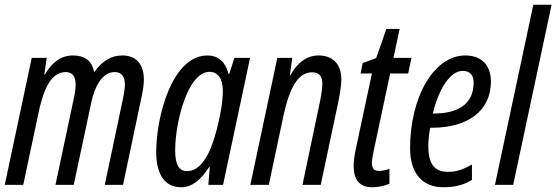

<svg xmlns="http://www.w3.org/2000/svg" viewBox="-21 -780 2347 810"><path d="M-1 0H77L139 -292C158 -387 188 -476 256 -476C284 -476 298 -458 298 -424C298 -410 296 -389 291 -368L213 0H290L364 -347C377 -410 408 -476 463 -476C491 -476 506 -458 506 -423C506 -409 502 -384 497 -360L421 0H498L577 -375C582 -399 586 -424 586 -444C586 -511 552 -546 495 -546C447 -546 408 -521 378 -477H376C366 -524 337 -546 286 -546C238 -546 198 -518 169 -466H166L176 -536H113Z M743 10C790 10 827 -22 862 -76H864L858 0H920L1034 -536H968L946 -468H943C930 -520 899 -546 854 -546C705 -546 638 -288 638 -139C638 -43 675 10 743 10ZM768 -58C734 -58 718 -86 718 -145C718 -267 772 -477 863 -477C898 -477 919 -448 919 -398C919 -353 911 -304 895 -240C873 -151 835 -58 768 -58Z M1035 0H1113L1174 -288C1200 -409 1236 -475 1296 -475C1325 -475 1339 -458 1339 -428C1339 -402 1332 -365 1325 -333L1255 0H1332L1405 -344C1412 -379 1419 -417 1419 -445C1419 -515 1378 -546 1323 -546C1275 -546 1234 -517 1205 -464H1202L1212 -536H1149Z M1549 10C1571 10 1600 5 1622 -5V-68C1608 -62 1590 -59 1578 -59C1556 -59 1548 -70 1548 -93C1548 -106 1552 -126 1556 -146L1625 -470H1701L1715 -536H1639L1665 -658H1609L1566 -535L1509 -514L1500 -470H1548L1480 -151C1474 -123 1471 -99 1471 -80C1471 -24 1494 10 1549 10Z M1849 10C1895 10 1935 1 1970 -21V-86C1931 -64 1904 -55 1868 -55C1813 -55 1786 -88 1786 -163C1786 -189 1789 -216 1794 -241H1801C1957 -241 2050 -316 2050 -435C2050 -508 2008 -546 1942 -546C1809 -546 1709 -370 1709 -154C1709 -49 1761 10 1849 10ZM1808 -301H1805C1830 -406 1879 -481 1931 -481C1963 -481 1977 -462 1977 -431C1977 -353 1927 -301 1808 -301Z M2067 0H2144L2306 -760H2229Z"/></svg>

Font: Noto Sans ExtraCondensed
Style: Italic
Weight: 400
Width: 2
Italic angle: -12°
Designer: Monotype Design Team
Foundry: Monotype Imaging Inc.
Version: Version 2.013